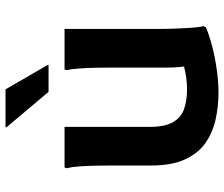

<svg xmlns="http://www.w3.org/2000/svg" viewBox="-78 -722 812 696"><g transform="rotate(-90 328.0 -374.0)"><path d="M341 12Q288 12 240.5 1Q193 -10 156 -36.5Q119 -63 97.5 -111Q76 -159 76 -232V-377Q76 -397 75.5 -428Q75 -459 73 -489.5Q71 -520 66 -538L69 -546H216V-238Q216 -184 232.5 -154Q249 -124 280 -113Q311 -102 353 -102Q374 -102 395 -105Q416 -108 435 -113Q433 -126 432 -142.5Q431 -159 431 -178V-377Q431 -397 430.5 -428Q430 -459 428 -489.5Q426 -520 422 -538L424 -546H571V-204Q571 -184 572 -152.5Q573 -121 575 -90.5Q577 -60 581 -42L578 -34Q548 -21 507 -10.5Q466 0 422 6Q378 12 341 12ZM343 -604 215 -756V-760H352L440 -608V-604Z"/></g></svg>

Font: Kufam SemiBold
Style: Regular
Weight: 600
Designer: Wael Morcos, Artur Schmal
Foundry: Original Type
Version: Version 1.300; ttfautohint (v1.8.3)